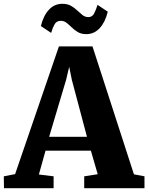

<svg xmlns="http://www.w3.org/2000/svg" viewBox="-41 -990 780 1010"><path d="M38.5 -74 269 -746H445.5L663.5 -73L719 -62.5V0H402V-62.5L473 -73.5L437 -197.5H198.5L163.5 -72L241 -62.5V0H-20L-21 -62.5ZM416.5 -270.5 337 -569.5 323 -638.5 306.5 -569 217.5 -270.5ZM413 -810.5Q386.5 -810.5 368.5 -821.2Q350.5 -832 336.8 -845.5Q323 -859 309.5 -869.8Q296 -880.5 278.5 -880.5Q256.5 -880.5 246 -862Q235.5 -843.5 228 -817L174 -853Q187.5 -908 216.5 -939Q245.5 -970 287 -970Q313.5 -970 331.8 -959.8Q350 -949.5 364.5 -935.8Q379 -922 392.5 -911.2Q406 -900.5 422.5 -900Q443.5 -899.5 453.8 -918.5Q464 -937.5 472 -964.5L526 -928.5Q512.5 -873.5 483.5 -842Q454.5 -810.5 413 -810.5Z"/></svg>

Font: Merriweather 28pt Black
Style: Regular
Weight: 900
Version: Version 2.100